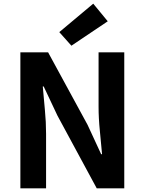

<svg xmlns="http://www.w3.org/2000/svg" viewBox="-20 -1026 789 1046"><path d="M91 0V-741H242L457 -346L531 -186H536Q531 -244 524 -313Q517 -382 517 -445V-741H657V0H507L293 -396L218 -555H213Q218 -495 224.5 -428Q231 -361 231 -297V0ZM369 -777 303 -851 488 -1006 567 -910Z"/></svg>

Font: Chiron Sans HK TT
Style: Bold
Weight: 700
Designer: Ryoko NISHIZUKA 西塚涼子 (kana, bopomofo & ideographs); Paul D. Hunt (Latin, Greek & Cyrillic); Sandoll Communications 산돌커뮤니
Foundry: Adobe
Version: Version 2.022;hotconv 1.0.109;makeotfexe 2.5.65596